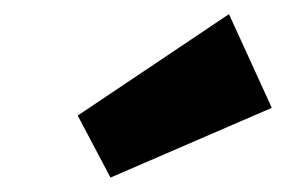

<svg xmlns="http://www.w3.org/2000/svg" viewBox="-20 -864 401 269"><path d="M300.8 -844.2 360.8 -712.9 134.8 -615.2 88.9 -702.1Z"/></svg>

Font: Fira Sans Compressed Heavy
Style: Italic
Weight: 900
Width: 3
Italic angle: -8°
Designer: Carrois Corporate & Edenspiekermann AG
Foundry: Carrois Corporate GbR & Edenspiekermann AG
Version: Version 4.203;PS 004.203;hotconv 1.0.88;makeotf.lib2.5.64775